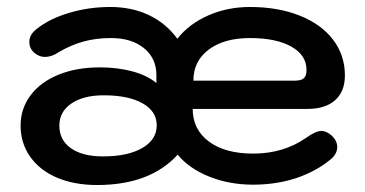

<svg xmlns="http://www.w3.org/2000/svg" viewBox="-20 -520 1046 550"><path d="M39 -160Q39 -209 67.5 -247Q96 -285 147.5 -306Q199 -327 266 -327Q317 -327 359.5 -315.5Q402 -304 428 -282V-305Q428 -353 392.5 -382Q357 -411 298 -411Q255 -411 219 -401Q183 -391 149 -371Q129 -357 109 -357Q90 -357 75 -372Q64 -383 64 -400Q64 -421 85 -437Q121 -466 177.5 -483Q234 -500 296 -500Q358 -500 407 -476.5Q456 -453 488 -409Q522 -452 577 -476Q632 -500 696 -500Q776 -500 838 -475.5Q900 -451 934 -406.5Q968 -362 968 -304Q968 -258 940 -233Q912 -208 861 -208H532Q532 -149 578.5 -114.5Q625 -80 705 -80Q793 -80 858 -126Q885 -145 901 -145Q915 -145 931 -131Q946 -116 946 -99Q946 -80 929 -65Q886 -29 829 -10Q772 9 705 9Q637 9 579.5 -14Q522 -37 489 -77Q410 10 258 10Q193 10 143.5 -11Q94 -32 66.5 -71Q39 -110 39 -160ZM825 -289Q843 -289 850.5 -296Q858 -303 858 -320Q858 -362 814.5 -386.5Q771 -411 696 -411Q622 -411 578 -378Q534 -345 534 -289ZM429 -161Q429 -201 388.5 -224Q348 -247 277 -247Q219 -247 184.5 -223.5Q150 -200 150 -160Q150 -119 183 -95.5Q216 -72 275 -72Q346 -72 387.5 -96Q429 -120 429 -161Z"/></svg>

Font: Kodchasan SemiBold
Style: Regular
Weight: 600
Version: Version 1.000; ttfautohint (v1.6)